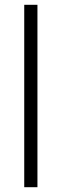

<svg xmlns="http://www.w3.org/2000/svg" viewBox="-20 -846 256 800"><path d="M136 -66H81V-826H136Z"/></svg>

Font: Noto Sans Malayalam UI SemiCondensed Light
Style: Regular
Weight: 300
Width: 4
Designer: Jelle Bosma - Monotype Design Team
Foundry: Monotype Imaging Inc.
Version: Version 2.104; ttfautohint (v1.8.4.7-5d5b)